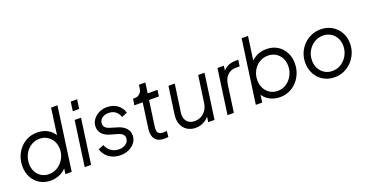

<svg xmlns="http://www.w3.org/2000/svg" viewBox="-35 -1450 4107 2154"><g transform="rotate(-20 2018.0 -372.5)"><path d="M302 12Q230 12 174 -21.5Q118 -55 86.5 -113.5Q55 -172 55 -247Q55 -309 76 -363.5Q97 -418 135 -459.5Q173 -501 224.5 -524.5Q276 -548 337 -548Q411 -548 464 -517Q517 -486 546 -432L536 -416L583 -757H659L554 0H479L495 -120L517 -108Q486 -50 428 -19Q370 12 302 12ZM307 -63Q366 -63 413.5 -94Q461 -125 489 -176Q517 -227 517 -286Q517 -340 494 -382Q471 -424 431 -448.5Q391 -473 340 -473Q281 -473 234.5 -442Q188 -411 161.5 -359.5Q135 -308 135 -247Q135 -194 157 -152.5Q179 -111 218 -87Q257 -63 307 -63Z M709 0 784 -536H860L785 0ZM798 -635 813 -745H889L874 -635Z M1135 12Q1084 12 1041 -6Q998 -24 968 -57.5Q938 -91 925 -135L990 -161Q1008 -112 1048.5 -84Q1089 -56 1142 -56Q1193 -56 1226 -82.5Q1259 -109 1259 -149Q1259 -176 1239.5 -194.5Q1220 -213 1179 -224L1104 -245Q1042 -262 1010 -297.5Q978 -333 978 -382Q978 -428 1004 -465.5Q1030 -503 1074 -525.5Q1118 -548 1171 -548Q1242 -548 1294 -511Q1346 -474 1362 -412L1296 -386Q1280 -432 1247 -456Q1214 -480 1167 -480Q1118 -480 1087 -455Q1056 -430 1056 -392Q1056 -365 1072.5 -347Q1089 -329 1126 -318L1212 -292Q1272 -274 1304.5 -238Q1337 -202 1337 -152Q1337 -106 1310.5 -69Q1284 -32 1238 -10Q1192 12 1135 12Z M1658 6Q1585 6 1551 -37Q1517 -80 1527 -158L1569 -461H1470L1481 -536H1504Q1538 -536 1562.5 -559.5Q1587 -583 1591 -617L1597 -660H1673L1656 -536H1773L1762 -461H1645L1602 -154Q1598 -127 1602.5 -106.5Q1607 -86 1624 -75Q1641 -64 1673 -64Q1683 -64 1694 -65Q1705 -66 1713 -67L1707 2Q1695 5 1680.5 5.5Q1666 6 1658 6Z M2032 12Q1975 12 1932 -15.5Q1889 -43 1869 -93Q1849 -143 1858 -210L1904 -536H1979L1932 -205Q1926 -162 1939 -130Q1952 -98 1980 -80.5Q2008 -63 2048 -63Q2090 -63 2125 -82Q2160 -101 2183.5 -136Q2207 -171 2214 -219L2259 -536H2334L2259 0H2184L2198 -104L2215 -98Q2188 -46 2139.5 -17Q2091 12 2032 12Z M2414 0 2489 -536H2565L2553 -448L2543 -461Q2568 -499 2609.5 -521Q2651 -543 2706 -543H2740L2729 -468H2682Q2624 -468 2584.5 -431Q2545 -394 2534 -320L2490 0Z M3040 12Q2970 12 2912.5 -20.5Q2855 -53 2829 -110L2844 -120L2828 0H2752L2858 -757H2934L2886 -416L2861 -438Q2896 -489 2951.5 -518.5Q3007 -548 3075 -548Q3150 -548 3206 -513.5Q3262 -479 3292.5 -420.5Q3323 -362 3323 -289Q3323 -228 3302 -173.5Q3281 -119 3242.5 -77Q3204 -35 3152.5 -11.5Q3101 12 3040 12ZM3038 -63Q3097 -63 3143 -94Q3189 -125 3216 -176Q3243 -227 3243 -287Q3243 -341 3220.5 -383Q3198 -425 3158.5 -449Q3119 -473 3066 -473Q3007 -473 2960.5 -442.5Q2914 -412 2888 -362Q2862 -312 2862 -253Q2862 -198 2885 -155Q2908 -112 2947.5 -87.5Q2987 -63 3038 -63Z M3692 12Q3620 12 3561.5 -21.5Q3503 -55 3468.5 -115Q3434 -175 3434 -253Q3434 -314 3456 -367.5Q3478 -421 3517.5 -461.5Q3557 -502 3609.5 -525Q3662 -548 3722 -548Q3796 -548 3854.5 -514.5Q3913 -481 3947 -422Q3981 -363 3981 -286Q3981 -225 3958.5 -171Q3936 -117 3896 -75.5Q3856 -34 3804 -11Q3752 12 3692 12ZM3691 -63Q3750 -63 3797.5 -94Q3845 -125 3873 -176Q3901 -227 3901 -287Q3901 -341 3878 -383Q3855 -425 3814.5 -449Q3774 -473 3723 -473Q3665 -473 3617.5 -442.5Q3570 -412 3542 -362Q3514 -312 3514 -251Q3514 -197 3537 -154.5Q3560 -112 3600 -87.5Q3640 -63 3691 -63Z"/></g></svg>

Font: Plus Jakarta Sans
Style: Italic
Weight: 400
Italic angle: -8°
Designer: Gumpita Rahayu
Foundry: Tokotype
Version: Version 2.006